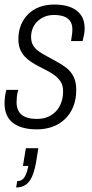

<svg xmlns="http://www.w3.org/2000/svg" viewBox="-21 -558 407 846"><path d="M142 12Q105 12 78 4Q51 -4 33.5 -18.5Q16 -33 7.5 -54.5Q-1 -76 -1 -102Q-1 -116 1 -132Q3 -148 7 -162H60Q55 -149 53.5 -134Q52 -119 52 -108Q52 -83 62 -66.5Q72 -50 92 -42Q112 -34 142 -34Q169 -34 190 -43Q211 -52 226 -68Q241 -84 249 -106.5Q257 -129 257 -156Q257 -180 247.5 -196Q238 -212 222.5 -224Q207 -236 188 -246Q169 -256 149 -266Q132 -275 116 -285.5Q100 -296 87.5 -309.5Q75 -323 67.5 -341.5Q60 -360 60 -385Q60 -420 71.5 -448Q83 -476 104 -496.5Q125 -517 154 -527.5Q183 -538 218 -538Q249 -538 274 -531.5Q299 -525 316.5 -511.5Q334 -498 343 -478.5Q352 -459 352 -432Q352 -420 349.5 -406Q347 -392 343 -377H292Q296 -401 297 -411Q298 -421 298 -427Q298 -452 287.5 -466Q277 -480 259 -486Q241 -492 218 -492Q193 -492 174.5 -484Q156 -476 142.5 -462.5Q129 -449 122.5 -431.5Q116 -414 116 -396Q116 -372 125.5 -357Q135 -342 151 -331Q167 -320 186 -310Q207 -298 229.5 -286Q252 -274 271.5 -259Q291 -244 303 -220.5Q315 -197 315 -162Q315 -121 302 -88.5Q289 -56 265.5 -33.5Q242 -11 210.5 0.5Q179 12 142 12ZM50 268 55 240Q75 240 86 224Q97 208 104 173H80L93 95H148L137 162Q130 199 119 222.5Q108 246 91 257Q74 268 50 268Z"/></svg>

Font: Archivo Condensed ExtraLight
Style: Italic
Weight: 250
Width: 3
Italic angle: -10°
Designer: Hector Gatti
Foundry: Omnibus-Type
Version: Version 2.001